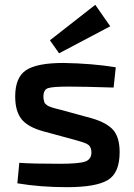

<svg xmlns="http://www.w3.org/2000/svg" viewBox="-20 -765 557 796"><path d="M437 -656 225 -544 187 -598 375 -745ZM287 -186 158 -221Q94 -239 68.5 -272Q43 -305 43 -365Q43 -444 88 -474Q133 -504 243 -504Q363 -502 460 -486L451 -402Q327 -406 264 -406Q198 -406 179 -399.5Q160 -393 160 -364Q160 -357 161.5 -351Q163 -345 164 -341Q165 -337 169.5 -333.5Q174 -330 176 -328Q178 -326 186 -323Q194 -320 197 -319Q200 -318 211 -315Q222 -312 227 -311L359 -275Q422 -257 449 -226.5Q476 -196 476 -134Q476 -48 427 -18.5Q378 11 257 11Q147 11 52 -5L60 -90Q112 -86 227 -86Q306 -86 332.5 -95Q359 -104 359 -133Q359 -139 358 -144Q357 -149 355 -153Q353 -157 351 -160Q349 -163 344 -166Q339 -169 336 -170.5Q333 -172 325.5 -174.5Q318 -177 314.5 -178Q311 -179 301 -182Q291 -185 287 -186Z"/></svg>

Font: Exo 2.0 Semi Bold
Style: Regular
Weight: 600
Designer: Natanael Gama
Version: Version 1.001;PS 001.001;hotconv 1.0.70;makeotf.lib2.5.58329